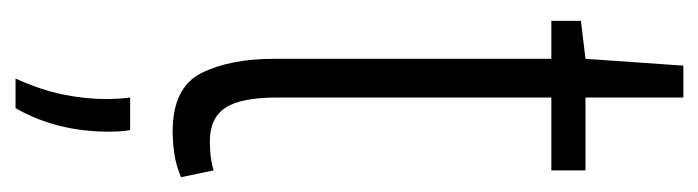

<svg xmlns="http://www.w3.org/2000/svg" viewBox="-354 -350 920 253"><g transform="rotate(90 106.5 -223.0)"><path d="M153 10Q95 10 76 -27.5Q57 -65 57 -124V-489H7V-528L57 -534L66 -663H108V-534H204V-489H108V-128Q108 -80 121.5 -59.5Q135 -39 166 -39Q175 -39 184.5 -40Q194 -41 204 -44L213 -1Q196 6 180.5 8Q165 10 153 10ZM83 217Q98 184 104 154.5Q110 125 110 98Q110 90 109.5 82Q109 74 108 66H151Q152 72 152.5 79Q153 86 153 94Q153 163 122 217Z"/></g></svg>

Font: Georama ExtraCondensed Light
Style: Regular
Weight: 300
Width: 2
Designer: Jean-Baptiste Levee
Foundry: Production Type
Version: Version 1.000